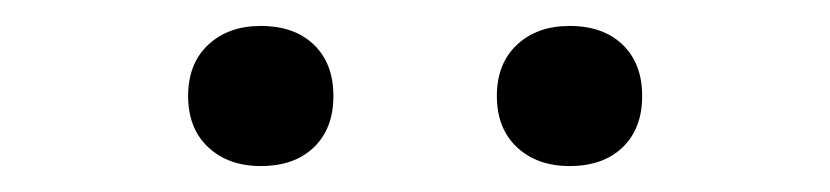

<svg xmlns="http://www.w3.org/2000/svg" viewBox="-20 -929 640 148"><path d="M181 -801Q156 -801 140.5 -815.5Q125 -830 125 -855Q125 -880 140.5 -894.5Q156 -909 181 -909Q207 -909 222 -894.5Q237 -880 237 -855Q237 -830 222 -815.5Q207 -801 181 -801ZM419 -801Q394 -801 378.5 -815.5Q363 -830 363 -855Q363 -880 378.5 -894.5Q394 -909 419 -909Q445 -909 460 -894.5Q475 -880 475 -855Q475 -830 460 -815.5Q445 -801 419 -801Z"/></svg>

Font: M PLUS Code Latin 60 Light
Style: Regular
Weight: 300
Width: 7
Monospace: yes
Designer: Coji Morishita
Foundry: UNDERFOREST DESIGN
Version: Version 1.005; ttfautohint (v1.8.3)